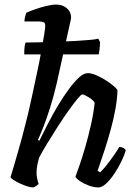

<svg xmlns="http://www.w3.org/2000/svg" viewBox="-20 -820 591 840"><path d="M86 -582Q86 -607 88 -618.5Q90 -630 92 -634Q121 -634 159 -635Q197 -636 237 -637.5Q277 -639 313 -641Q349 -643 375 -645.5Q401 -648 410 -651L418 -635Q417 -616 415.5 -603Q414 -590 412 -582ZM125 0Q114 0 98.5 -5Q83 -10 67 -17.5Q51 -25 39.5 -32.5Q28 -40 26 -45Q30 -58 38 -84.5Q46 -111 56 -146Q66 -181 76 -217.5Q86 -254 94 -287Q107 -338 118.5 -392Q130 -446 141 -497Q152 -548 160 -592Q168 -636 173 -666.5Q178 -697 178 -708Q178 -719 171 -722.5Q164 -726 153 -726H87Q87 -737 90 -748Q93 -759 95 -764Q110 -771 134 -779.5Q158 -788 183.5 -794Q209 -800 226 -800Q254 -800 272.5 -784Q291 -768 291 -743Q291 -739 287.5 -724Q284 -709 278 -681L228 -455Q214 -395 198 -345Q182 -295 168 -260Q154 -225 146 -208L152 -204Q169 -238 189.5 -278.5Q210 -319 233.5 -358Q257 -397 280.5 -429Q304 -461 325 -480.5Q346 -500 364 -500Q380 -500 401 -491Q422 -482 442.5 -469Q463 -456 477.5 -443.5Q492 -431 494 -425Q493 -388 485 -343.5Q477 -299 464.5 -253.5Q452 -208 439.5 -169.5Q427 -131 418 -105Q409 -79 407 -73L418 -66Q430 -77 445.5 -96.5Q461 -116 476.5 -138Q492 -160 502 -177Q512 -177 520 -172.5Q528 -168 530 -163Q525 -142 511.5 -114.5Q498 -87 480.5 -60.5Q463 -34 444.5 -17Q426 0 411 0Q391 0 369 -8Q347 -16 330 -27.5Q313 -39 310 -47Q314 -58 326.5 -93Q339 -128 353 -176.5Q367 -225 378.5 -276.5Q390 -328 394 -371Q388 -381 377 -388.5Q366 -396 355.5 -401.5Q345 -407 340 -407Q335 -407 318.5 -387Q302 -367 279.5 -335.5Q257 -304 233 -266.5Q209 -229 187 -193Q165 -157 151 -130Q146 -112 143 -96.5Q140 -81 140 -64Q140 -52 142.5 -39.5Q145 -27 149 -15Q145 -11 138.5 -6.5Q132 -2 125 0Z"/></svg>

Font: Texturina 12pt SemiBold
Style: Italic
Weight: 600
Italic angle: -11°
Version: Version 1.002